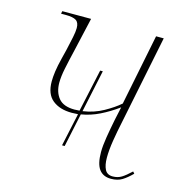

<svg xmlns="http://www.w3.org/2000/svg" viewBox="-87 -614 661 702"><g transform="rotate(15 243.5 -263.0)"><path d="M190 -62 217 -187Q205 -186 193 -186Q148 -186 120.5 -208Q93 -230 93 -278Q93 -295 96 -316.5Q99 -338 107 -370L115 -402Q122 -433 126.5 -454.5Q131 -476 131 -490Q131 -511 119 -518.5Q107 -526 80 -526H62L64 -536H173L144 -409Q134 -367 127.5 -335.5Q121 -304 121 -281Q121 -245 139.5 -222.5Q158 -200 200 -200Q209 -200 219 -201L254 -362H264L230 -202Q272 -208 307 -227.5Q342 -247 365 -267L419 -536H448L380 -201Q372 -164 366 -127Q360 -90 360 -61Q360 -33 368.5 -16.5Q377 0 398 0Q417 0 431.5 -9Q446 -18 466 -37L472 -30Q453 -11 436 -0.5Q419 10 394 10Q364 10 349 -10.5Q334 -31 334 -75Q334 -99 339.5 -132.5Q345 -166 352 -201L363 -252Q330 -228 296.5 -211.5Q263 -195 227 -189L200 -62Z"/></g></svg>

Font: Noto Serif Display SemiCondensed Thin
Style: Italic
Weight: 100
Width: 4
Italic angle: -12°
Designer: Monotype Design Team
Foundry: Monotype Imaging Inc.
Version: Version 2.009